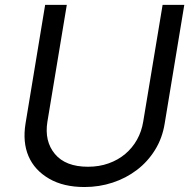

<svg xmlns="http://www.w3.org/2000/svg" viewBox="-20 -747 781 780"><path d="M83.8 -245.7 163.4 -727.3H251.4L172.6 -252.8Q159.8 -173.3 203.1 -121.4Q246.4 -69.6 337.4 -69.6Q382.8 -69.6 421.2 -83.3Q459.5 -96.9 488.6 -121.4Q517.8 -146 536.6 -179.5Q555.4 -213.1 561.8 -252.8L640.6 -727.3H728.7L649.1 -245.7Q639.6 -185.7 609.7 -137.8Q579.9 -89.8 536 -56.5Q492.2 -23.1 437.5 -5.1Q382.8 12.8 323.2 12.8Q237.9 12.8 179.7 -21Q120.4 -55.4 95.9 -112.4Q71.4 -169.4 83.8 -245.7Z"/></svg>

Font: Inter P
Style: Italic
Weight: 400
Italic angle: -9.40001°
Designer: Rasmus Andersson
Foundry: rsms
Version: Version 3.018;git-588b23468